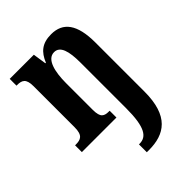

<svg xmlns="http://www.w3.org/2000/svg" viewBox="-227 -655 1001 1001"><g transform="rotate(-45 274.0 -154.0)"><path d="M254 240H270C386 240 469 187 469 8V-354C469 -489 423 -548 336 -548C269 -548 235 -518 212 -462H208L197 -536H19V-486H22C59 -486 80 -477 80 -421V-119C80 -59 57 -50 20 -50H15V0H270V-50H267C230 -50 211 -58 211 -116V-312C211 -395 228 -471 281 -471C325 -471 340 -420 340 -334V2C340 141 310 182 259 182H254Z"/></g></svg>

Font: Noto Serif Lao ExtraCondensed
Style: Bold
Weight: 700
Width: 2
Designer: Monotype Design Team
Foundry: Monotype Imaging Inc.
Version: Version 2.003